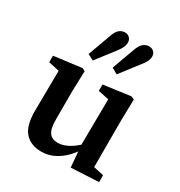

<svg xmlns="http://www.w3.org/2000/svg" viewBox="-184 -901 976 1042"><g transform="rotate(30 304.5 -380.0)"><path d="M225 14Q160 14 122.5 -27Q85 -68 86 -165L89 -437L118 -407L21 -428V-469L194 -491L212 -482L208 -350V-173Q208 -118 226 -95Q244 -72 278 -72Q301 -72 325 -81.5Q349 -91 372.5 -108.5Q396 -126 417 -148L432 -104H411Q387 -67 357.5 -40.5Q328 -14 295 0Q262 14 225 14ZM408 9 398 -107 396 -108 399 -414 332 -428V-468L501 -491L520 -482L517 -350V-57L581 -43V0ZM184 -574 235 -714Q246 -748 262 -761Q278 -774 297 -774Q315 -774 326.5 -762.5Q338 -751 338 -732Q338 -720 332 -705.5Q326 -691 311 -671L221 -554ZM334 -575 385 -715Q397 -749 413.5 -761.5Q430 -774 447 -774Q467 -774 478.5 -762.5Q490 -751 490 -732Q490 -720 483.5 -705.5Q477 -691 461 -671L371 -554Z"/></g></svg>

Font: Source Serif 4 18pt SemiBold
Style: Regular
Weight: 600
Designer: Frank Grießhammer
Foundry: Adobe Systems Incorporated
Version: Version 4.004;hotconv 1.0.116;makeotfexe 2.5.65601